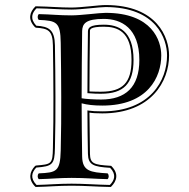

<svg xmlns="http://www.w3.org/2000/svg" viewBox="-20 -706 751 762"><path d="M335 -259C346 -257 364 -256 386 -256C581 -256 651 -384 651 -486C651 -555 606 -686 399 -686C371 -686 304 -676 263 -676C216 -676 181 -680 123 -681H121L120 -680C99 -659 88 -630 119 -598L121 -597L123 -596C171 -593 189 -585 190 -526C191 -446 192 -407 192 -321C192 -240 192 -209 190 -119C189 -55 185 -54 122 -49L121 -48L119 -47C98 -25 90 5 120 35L122 36H123C175 35 209 31 264 31C319 31 358 35 417 36H420L421 35C443 13 453 -16 422 -47L421 -48H419C351 -52 338 -57 337 -96C336 -154 336 -196 335 -259ZM327 -263C327 -200 328 -155 329 -95C330 -51 352 -44 417 -40C443 -13 434 10 416 28C358 27 318 23 264 23C209 23 174 27 125 28C99 1 106 -22 124 -41C188 -46 197 -53 198 -119C200 -209 200 -240 200 -321C200 -407 199 -446 198 -526C197 -588 174 -601 124 -604C98 -632 107 -655 125 -673C182 -672 215 -668 263 -668C305 -668 372 -678 399 -678C601 -678 643 -551 643 -486C643 -387 577 -264 386 -264C362 -264 344 -265 332 -267L327 -268ZM304 -296C326 -290 352 -287 386 -287C568 -287 620 -401 620 -486C620 -545 584 -655 399 -655C373 -655 303 -645 263 -645C213 -645 184 -649 134 -650C128 -644 128 -633 134 -627C204 -624 220 -619 221 -536C222 -453 223 -404 223 -321C223 -238 223 -192 221 -109C219 -25 204 -21 134 -18C128 -12 128 -1 134 5C183 4 213 0 264 0C320 0 357 4 407 5C413 -1 413 -12 407 -18C338 -22 307 -27 306 -85C305 -160 304 -224 304 -296ZM306 -583C307 -612 320 -631 392 -631C461 -631 533 -595 533 -468C533 -360 478 -311 381 -311C357 -311 318 -313 304 -316V-321C304 -404 305 -500 306 -583ZM329 -582C328 -501 327 -415 327 -340V-336H331C351 -334 370 -334 381 -334C471 -334 510 -374 510 -468C510 -586 448 -608 392 -608C335 -608 330 -595 329 -582ZM337 -582C337 -582 337 -583 337 -583C337 -589 338 -600 392 -600C445 -600 502 -582 502 -468C502 -378 467 -342 381 -342C371 -342 356 -342 335 -343C335 -416 336 -502 337 -582Z"/></svg>

Font: Libertinus Serif Initials
Style: Regular
Weight: 400
Designer: Philipp H. Poll, Khaled Hosny
Foundry: Caleb Maclennan
Version: Version 7.050;RELEASE